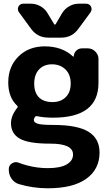

<svg xmlns="http://www.w3.org/2000/svg" viewBox="-20 -806 578 1033"><path d="M164.1 -356.4Q164.1 -307.6 189.5 -282.2Q214.8 -256.8 262.7 -256.8Q306.6 -256.8 333.5 -283.2Q360.4 -309.6 360.4 -356.4Q360.4 -405.3 332 -432.6Q303.7 -460 259.8 -460Q215.8 -460 189.9 -432.1Q164.1 -404.3 164.1 -356.4ZM515.6 14.6Q515.6 104.5 444.3 155.8Q373 207 237.3 207Q157.2 207 82 184.6Q56.6 176.8 42 155.3Q27.3 133.8 27.3 107.4V103.5Q27.3 84 43.9 73.2Q54.7 66.4 65.4 66.4Q72.3 66.4 80.1 69.3Q157.2 98.6 237.3 98.6Q304.7 98.6 338.9 78.6Q373 58.6 373 25.4Q373 -33.2 251 -33.2Q249 -33.2 247.1 -33.2Q133.8 -33.2 86.4 -60.1Q39.1 -86.9 39.1 -143.6Q39.1 -183.6 73.2 -226.6Q78.1 -232.4 72.3 -237.3Q24.4 -282.2 24.4 -362.3Q24.4 -448.2 79.6 -502.4Q134.8 -556.6 220.7 -556.6Q314.5 -556.6 373 -502Q374 -501 375.5 -501.5Q377 -502 377 -503.9Q377.9 -521.5 390.6 -533.7Q403.3 -545.9 421.9 -545.9H452.1Q475.6 -545.9 492.7 -528.8Q509.8 -511.7 509.8 -488.3V-359.4Q509.8 -172.9 266.6 -172.9Q216.8 -172.9 180.7 -180.7Q172.9 -182.6 168.9 -177.7Q162.1 -168.9 162.1 -160.2Q162.1 -147.5 182.1 -140.6Q202.1 -133.8 266.6 -133.8Q396.5 -133.8 456.1 -97.2Q515.6 -60.5 515.6 14.6ZM271.5 -675.8Q272.5 -673.8 275.4 -673.8Q278.3 -673.8 279.3 -675.8L315.4 -737.3Q330.1 -759.8 353.5 -772.9Q377 -786.1 403.3 -786.1H443.4Q460.9 -786.1 469.7 -770.5Q472.7 -763.7 472.7 -756.8Q472.7 -748 466.8 -739.3L401.4 -650.4Q367.2 -603.5 309.6 -603.5H240.2Q182.6 -603.5 148.4 -649.4L82 -740.2Q76.2 -748 76.2 -756.8Q76.2 -763.7 79.1 -770.5Q87.9 -786.1 105.5 -786.1H146.5Q172.9 -786.1 196.8 -772.9Q220.7 -759.8 234.4 -737.3Z"/></svg>

Font: Gen Jyuu Gothic Bold
Style: Bold
Weight: 700
Designer: [Source Han Sans]
Ryoko NISHIZUKA  (kana & ideographs); Paul D. Hunt (Latin, Greek & Cyrillic); Wenlong ZHANG  (bopomofo
Version: Version 1.002.20150607